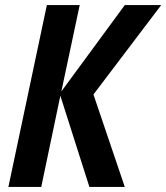

<svg xmlns="http://www.w3.org/2000/svg" viewBox="-20 -734 653 754"><path d="M142 0 217 -358 331 0H470L347 -363L613 -714H470L221 -375L293 -714H164L13 0Z"/></svg>

Font: Noto Sans UI SemiCondensed
Style: Bold Italic
Weight: 700
Width: 4
Designer: Monotype Design Team
Foundry: Monotype Imaging Inc.
Version: 1.001